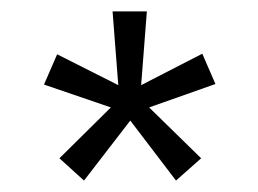

<svg xmlns="http://www.w3.org/2000/svg" viewBox="-20 -703 452 336"><path d="M174 -515 57 -555 80 -608 187 -554 177 -683H237L227 -554L334 -609L357 -556L241 -515L332 -426L288 -387L208 -492L127 -387L84 -426Z"/></svg>

Font: Karla Tamil Upright
Style: Regular
Weight: 400
Designer: Jonathan Pinhorn
Foundry: Jonathan Pinhorn
Version: Version 1.001